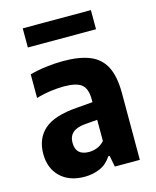

<svg xmlns="http://www.w3.org/2000/svg" viewBox="-115 -837 750 925"><g transform="rotate(-15 260.0 -374.0)"><path d="M192 10Q116 10 71.5 -33Q27 -76 27 -147.5Q27 -225 77.5 -269Q128 -313 241.5 -321L320.5 -327.5V-340.5Q320.5 -395 294.8 -415.8Q269 -436.5 206.5 -436.5Q176.5 -436.5 139.5 -431.5Q102.5 -426.5 68 -416V-534Q105.5 -544.5 150.2 -550Q195 -555.5 234.5 -555.5Q315.5 -555.5 367.2 -534.5Q419 -513.5 444 -464.8Q469 -416 469 -332V0H344.5L333.5 -56H326.5Q304.5 -21 269.2 -5.5Q234 10 192 10ZM177 -163.5Q177 -100 243.5 -100Q263 -100 283.2 -107.5Q303.5 -115 320.5 -134V-239.5L258 -234.5Q177 -227.5 177 -163.5ZM88 -662.5V-758H428V-662.5Z"/></g></svg>

Font: Encode Sans SemiCondensed SemiCondensed
Style: Bold
Weight: 700
Width: 4
Designer: Multiple Designers
Foundry: Impallari Type
Version: Version 3.000; ttfautohint (v1.8.3) -l 8 -r 50 -G 200 -x 14 